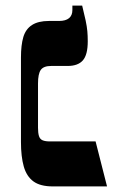

<svg xmlns="http://www.w3.org/2000/svg" viewBox="-20 -667 419 687"><path d="M169 0Q124 0 99.5 -18Q75 -36 65 -71.5Q55 -107 55 -159V-461Q55 -506 63.5 -534.5Q72 -563 94.5 -577.5Q117 -592 155 -592H191Q215 -592 227 -602Q239 -612 239 -631V-647H274Q282 -615 286.5 -593.5Q291 -572 292.5 -555.5Q294 -539 294 -519Q294 -471 276.5 -451Q259 -431 222 -431H163Q136 -431 126 -417Q116 -403 116 -368V-210Q116 -191 119.5 -180Q123 -169 132.5 -165Q142 -161 158 -161H322L363 0Z"/></svg>

Font: Noto Serif Hebrew
Style: Bold
Weight: 700
Version: Version 2.003